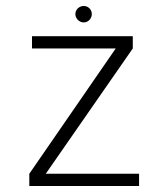

<svg xmlns="http://www.w3.org/2000/svg" viewBox="-20 -622 520 642"><path d="M87 -501V-460H367L78 -41V0H445V-41H133L424 -460V-501ZM232 -575C232 -560 245 -547 260 -547C275 -547 287 -560 287 -575C287 -590 275 -602 260 -602C245 -602 232 -590 232 -575Z"/></svg>

Font: Advent Pro
Style: Light
Weight: 300
Designer: Andreas Kalpakidis
Foundry: Andreas Kalpakidis
Version: Version 2.002 2007